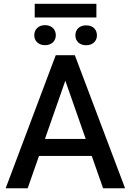

<svg xmlns="http://www.w3.org/2000/svg" viewBox="-20 -1006 698 1026"><path d="M530.8 0H648.4L379.9 -710.9H277.8L10.3 0H127.9L188.5 -172.9H470.2ZM220.2 -263.7 329.1 -574.7 438 -263.7ZM163.1 -817.4C163.1 -788.6 184.1 -764.6 220.7 -764.6C257.3 -764.6 278.3 -788.6 278.3 -817.4C278.3 -847.7 257.3 -871.6 220.7 -871.6C184.1 -871.6 163.1 -847.7 163.1 -817.4ZM382.8 -816.9C382.8 -788.1 403.3 -764.2 440.4 -764.2C477.1 -764.2 498 -788.1 498 -816.9C498 -847.7 477.1 -870.6 440.4 -870.6C403.3 -870.6 382.8 -847.2 382.8 -816.9ZM495.1 -985.8H165.5V-912.6H495.1Z"/></svg>

Font: Bert Sans Medium
Style: Regular
Weight: 500
Designer: Christian Robertson (Google), Cristiano Sobral
Foundry: Google, Cristiano Sobral
Version: Version 3.101